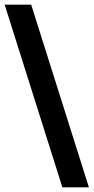

<svg xmlns="http://www.w3.org/2000/svg" viewBox="-29 -720 402 825"><path d="M-9 -700H105L353 85H239Z"/></svg>

Font: Cabin SemiBold
Style: Regular
Weight: 600
Designer: Pablo Impallari
Foundry: Pablo Impallari. http://www.impallari.com Igino Marini. http://www.ikern.com
Version: Version 2.200